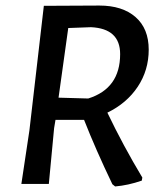

<svg xmlns="http://www.w3.org/2000/svg" viewBox="-20 -663 587 692"><path d="M338 -643Q421 -643 468.5 -601.5Q516 -560 516 -484Q516 -410 476.5 -350.5Q437 -291 367 -257Q424 -138 493 -23L491 -12Q442 5 395 9L385 1Q325 -124 283 -231H180L175 -201L156 0H57L86 -193L138 -642H139ZM308 -565 226 -562 191 -311 298 -308Q413 -344 413 -468Q413 -560 308 -565Z"/></svg>

Font: Alegreya Sans SC Medium
Style: Italic
Weight: 500
Italic angle: -7°
Designer: Juan Pablo del Peral
Foundry: Huerta Tipografica
Version: Version 2.007